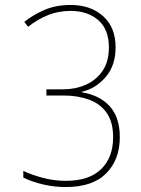

<svg xmlns="http://www.w3.org/2000/svg" viewBox="-20 -744 570 774"><path d="M245 10Q198 10 153.5 -0.5Q109 -11 74 -28V-55Q108 -39 153 -27Q198 -15 246 -15Q339 -15 387.5 -62Q436 -109 436 -191Q436 -252 410 -289Q384 -326 338.5 -342.5Q293 -359 236 -359H167V-384H236Q284 -384 326 -402.5Q368 -421 393.5 -458.5Q419 -496 419 -553Q419 -625 376.5 -662.5Q334 -700 265 -700Q216 -700 174.5 -683.5Q133 -667 93 -636L78 -656Q116 -686 161.5 -705Q207 -724 265 -724Q345 -724 395.5 -679Q446 -634 446 -553Q446 -480 406 -433.5Q366 -387 310 -374V-372Q382 -360 422.5 -315.5Q463 -271 463 -191Q463 -101 408.5 -45.5Q354 10 245 10Z"/></svg>

Font: Noto Sans Mono Condensed Thin
Style: Regular
Weight: 100
Width: 3
Designer: Monotype Design Team
Foundry: Monotype Imaging Inc.
Version: Version 2.014; ttfautohint (v1.8.4.7-5d5b)